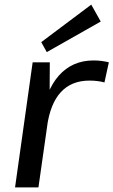

<svg xmlns="http://www.w3.org/2000/svg" viewBox="-20 -809 490 829"><path d="M121 -540H195L194 -337L146 0H45ZM158 -290Q176 -417 234 -482.5Q292 -548 384 -548Q401 -548 417.5 -546Q434 -544 450 -540L431 -453Q403 -461 366 -461Q289 -461 243 -411.5Q197 -362 183 -262ZM415 -716 182 -584 158 -627 374 -789Z"/></svg>

Font: Pathway Extreme 28pt Medium
Style: Italic
Weight: 500
Italic angle: -8°
Designer: Eduardo Rodriguez Tunni
Foundry: Eduardo Rodriguez Tunni
Version: Version 1.001;gftools[0.9.26]